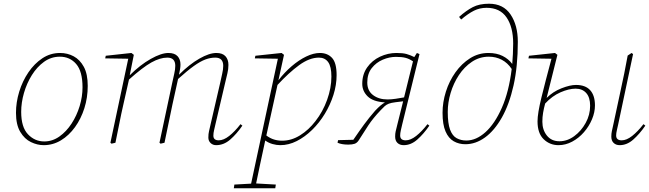

<svg xmlns="http://www.w3.org/2000/svg" viewBox="-20 -768 3494 1033"><path d="M215 13Q181 13 146.5 -3.5Q112 -20 89 -58.5Q66 -97 66 -161Q66 -218 83.5 -275Q101 -332 133 -379Q165 -426 208 -454.5Q251 -483 303 -483Q343 -483 376.5 -465Q410 -447 431 -408.5Q452 -370 452 -306Q452 -243 434 -186Q416 -129 383.5 -84Q351 -39 308 -13Q265 13 215 13ZM218 -7Q262 -7 299.5 -33.5Q337 -60 365 -103Q393 -146 408.5 -197Q424 -248 424 -298Q424 -384 390 -423.5Q356 -463 302 -463Q255 -463 217 -435.5Q179 -408 151.5 -364Q124 -320 109 -268Q94 -216 94 -166Q94 -84 130.5 -45.5Q167 -7 218 -7Z M1143 13Q1125 13 1113 1.5Q1101 -10 1101 -28Q1101 -48 1104.5 -62Q1108 -76 1113 -99L1165 -324Q1170 -348 1175.5 -371.5Q1181 -395 1181 -414Q1181 -458 1138 -458Q1112 -458 1085 -448Q1058 -438 1023 -413Q988 -388 938 -343Q936 -333 933.5 -322.5Q931 -312 929 -302L908 -207Q897 -155 886.5 -103.5Q876 -52 865 0L844 5L838 0L907 -324Q912 -348 917.5 -371.5Q923 -395 923 -414Q923 -458 880 -458Q841 -458 794.5 -432Q748 -406 674 -340L644 -207Q632 -155 622 -103.5Q612 -52 601 0L580 5L574 0L670 -452L546 -454L549 -468L687 -483L700 -473L678 -363Q734 -419 791 -451Q848 -483 886 -483Q919 -483 935 -466Q951 -449 951 -421Q951 -400 943 -366Q999 -422 1052.5 -452.5Q1106 -483 1144 -483Q1177 -483 1193 -465.5Q1209 -448 1209 -419Q1209 -396 1203.5 -373.5Q1198 -351 1191 -321L1139 -99Q1136 -85 1132 -68.5Q1128 -52 1128 -38Q1128 -13 1157 -13Q1183 -13 1213 -36.5Q1243 -60 1274 -100L1284 -92Q1253 -47 1218.5 -17Q1184 13 1143 13Z M1238 245 1241 225 1331 220 1475 -452 1351 -454 1354 -468 1495 -483 1508 -473 1478 -336Q1510 -378 1549 -411.5Q1588 -445 1627.5 -464Q1667 -483 1701 -483Q1742 -483 1766.5 -456.5Q1791 -430 1791 -364Q1791 -311 1774 -257.5Q1757 -204 1727.5 -155.5Q1698 -107 1659 -69Q1620 -31 1576.5 -9Q1533 13 1488 13Q1468 13 1446.5 7Q1425 1 1407 -12Q1390 67 1378.5 120.5Q1367 174 1358 219L1464 225L1461 245ZM1696 -458Q1645 -458 1589.5 -417.5Q1534 -377 1473 -311L1413 -39Q1433 -24 1454 -17.5Q1475 -11 1498 -11Q1548 -11 1594.5 -40Q1641 -69 1677 -116Q1717 -167 1740 -231Q1763 -295 1763 -356Q1763 -410 1745.5 -434Q1728 -458 1696 -458Z M1956 -324Q1956 -280 1987 -256.5Q2018 -233 2065 -233Q2085 -233 2108.5 -236.5Q2132 -240 2154 -244L2162 -276Q2172 -317 2182 -357.5Q2192 -398 2202 -438Q2181 -452 2161.5 -457Q2142 -462 2110 -462Q2075 -462 2039.5 -447Q2004 -432 1980 -401.5Q1956 -371 1956 -324ZM1796 0 1799 -14 1881 -16Q1913 -63 1939 -98.5Q1965 -134 1998 -172Q2015 -190 2027 -200Q2039 -210 2051 -217Q1987 -221 1958 -249.5Q1929 -278 1929 -317Q1929 -368 1955.5 -405.5Q1982 -443 2024.5 -463Q2067 -483 2113 -483Q2147 -483 2167 -477.5Q2187 -472 2209 -461L2223 -483L2237 -477L2144 -99Q2140 -82 2136.5 -66.5Q2133 -51 2133 -39Q2133 -13 2163 -13Q2189 -13 2219 -36.5Q2249 -60 2280 -100L2290 -92Q2259 -47 2225 -17Q2191 13 2152 13Q2131 13 2118.5 1Q2106 -11 2106 -33Q2106 -49 2108.5 -60Q2111 -71 2118 -99L2149 -223L2108 -218Q2084 -215 2071.5 -210Q2059 -205 2050 -197Q2041 -189 2028 -175Q1987 -132 1962 -94Q1937 -56 1910 -13Q1901 1 1888 5.5Q1875 10 1854 10Q1818 10 1796 0Z M2389 -166Q2389 -104 2401.5 -70.5Q2414 -37 2437 -24.5Q2460 -12 2489 -12Q2542 -12 2592 -57Q2642 -102 2680 -188Q2718 -274 2733 -397Q2711 -430 2679.5 -446.5Q2648 -463 2610 -463Q2560 -463 2519 -435.5Q2478 -408 2449 -364Q2420 -320 2404.5 -268Q2389 -216 2389 -166ZM2484 8Q2449 8 2421 -8Q2393 -24 2377 -61Q2361 -98 2361 -161Q2361 -218 2379 -275Q2397 -332 2430.5 -379Q2464 -426 2509 -454.5Q2554 -483 2608 -483Q2652 -483 2684 -467Q2716 -451 2736 -424Q2738 -450 2739.5 -477.5Q2741 -505 2741 -534Q2741 -622 2705.5 -674Q2670 -726 2598 -726Q2561 -726 2530 -710.5Q2499 -695 2461 -663L2450 -677Q2488 -711 2523.5 -729.5Q2559 -748 2611 -748Q2688 -748 2727 -690Q2766 -632 2766 -543Q2766 -411 2743 -308.5Q2720 -206 2680 -135.5Q2640 -65 2589.5 -28.5Q2539 8 2484 8Z M3314 13Q3294 13 3281.5 1Q3269 -11 3269 -33Q3269 -49 3272 -62.5Q3275 -76 3280 -99L3318 -276Q3329 -324 3338.5 -372.5Q3348 -421 3357 -469L3378 -483L3386 -477L3306 -99Q3303 -85 3299 -68Q3295 -51 3295 -39Q3295 -13 3325 -13Q3351 -13 3381 -36.5Q3411 -60 3442 -100L3452 -92Q3421 -47 3387 -17Q3353 13 3314 13ZM2898 -113Q2898 -69 2922.5 -38.5Q2947 -8 2990 -8Q3032 -8 3069.5 -35.5Q3107 -63 3131 -106.5Q3155 -150 3155 -199Q3155 -244 3134 -267.5Q3113 -291 3077 -291Q3041 -291 2996 -271.5Q2951 -252 2913 -211Q2906 -185 2902 -161.5Q2898 -138 2898 -113ZM2985 13Q2938 13 2905 -19Q2872 -51 2872 -115Q2872 -158 2893 -243.5Q2914 -329 2947 -452L2823 -454L2826 -468L2966 -483L2979 -473L2921 -241Q2955 -275 3001 -293Q3047 -311 3079 -311Q3130 -311 3155.5 -282.5Q3181 -254 3181 -201Q3181 -164 3165 -126Q3149 -88 3121.5 -56.5Q3094 -25 3058.5 -6Q3023 13 2985 13Z"/></svg>

Font: Source Serif Pro ExtraLight
Style: Italic
Weight: 200
Italic angle: -12°
Designer: Frank Grießhammer
Foundry: Adobe Systems Incorporated
Version: Version 3.001;hotconv 1.0.111;makeotfexe 2.5.65597